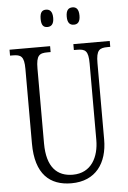

<svg xmlns="http://www.w3.org/2000/svg" viewBox="-61 -950 670 1004"><g transform="rotate(-5 274.5 -448.0)"><path d="M358 -815C377 -815 391 -826 391 -860C391 -895 377 -906 358 -906C338 -906 324 -895 324 -860C324 -826 338 -815 358 -815ZM219 -815C238 -815 253 -826 253 -860C253 -895 238 -906 219 -906C199 -906 187 -895 187 -860C187 -826 199 -815 219 -815ZM273 10C401 10 463 -80 463 -203V-604C463 -673 480 -683 524 -683H537V-714H346V-683H362C406 -683 422 -673 422 -606V-205C422 -116 382 -34 284 -34C203 -34 148 -84 148 -210V-603C148 -673 165 -683 208 -683H224V-714H11V-683H25C68 -683 85 -673 85 -607V-215C85 -54 160 10 273 10Z"/></g></svg>

Font: Noto Serif Myanmar ExtraCondensed Light
Style: Regular
Weight: 300
Width: 2
Designer: Ben Mitchell and the Monotype Design Team
Foundry: Monotype Imaging Inc.
Version: Version 2.106